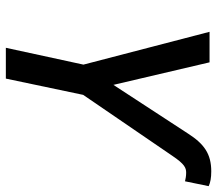

<svg xmlns="http://www.w3.org/2000/svg" viewBox="-64 -696 760 673"><g transform="rotate(90 316.5 -360.0)"><path d="M148 0H256L313 -271L527 -584C556 -627 569 -632 586 -632C597 -632 608 -630 616 -628L633 -711C620 -717 604 -720 581 -720C520 -720 485 -695 449 -639L278 -377L199 -714H92L207 -272Z"/></g></svg>

Font: Noto Sans Medium
Style: Italic
Weight: 500
Italic angle: -12°
Designer: Monotype Design Team
Foundry: Monotype Imaging Inc.
Version: Version 2.013